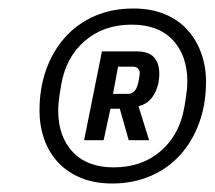

<svg xmlns="http://www.w3.org/2000/svg" viewBox="-20 -730 505 452"><path d="M244 -298Q203 -298 171 -311Q139 -324 117 -347.5Q95 -371 84 -402.5Q73 -434 73 -470Q73 -523 89 -567Q105 -611 134 -643Q163 -675 203.5 -692.5Q244 -710 294 -710Q335 -710 367 -697Q399 -684 420.5 -660.5Q442 -637 453.5 -605.5Q465 -574 465 -538Q465 -485 449 -441Q433 -397 404 -365Q375 -333 334 -315.5Q293 -298 244 -298ZM248 -336Q314 -336 358.5 -374.5Q403 -413 414 -478Q419 -507 420 -519Q421 -531 421 -538Q421 -599 387 -635.5Q353 -672 290 -672Q224 -672 179.5 -633.5Q135 -595 124 -530Q119 -501 118 -489Q117 -477 117 -470Q117 -409 151 -372.5Q185 -336 248 -336ZM224 -400H178L220 -609H302Q330 -609 342.5 -595Q355 -581 355 -557Q355 -528 342 -506.5Q329 -485 306 -480L331 -400H283L262 -474H240ZM281 -509Q298 -509 304 -530Q307 -541 308 -548.5Q309 -556 309 -558Q309 -564 305 -568.5Q301 -573 293 -573H258L246 -509Z"/></svg>

Font: IBM Plex Sans Cond Medm
Style: Italic
Weight: 500
Width: 3
Italic angle: -11°
Designer: Mike Abbink, Paul van der Laan, Pieter van Rosmalen
Foundry: Bold Monday
Version: Version 1.3